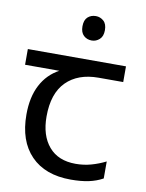

<svg xmlns="http://www.w3.org/2000/svg" viewBox="-84 -797 659 867"><g transform="rotate(10 245.0 -363.5)"><path d="M285 -737Q305 -737 320.5 -723.5Q336 -710 336 -681Q336 -653 320.5 -639Q305 -625 285 -625Q263 -625 248 -639Q233 -653 233 -681Q233 -710 248 -723.5Q263 -737 285 -737ZM301 10Q183 10 118 -57Q53 -124 53 -245Q53 -325 82 -380.5Q111 -436 165 -465H8V-537H458V-465H345Q251 -465 197.5 -411.5Q144 -358 144 -252Q144 -165 187 -114.5Q230 -64 310 -64Q347 -64 381 -73.5Q415 -83 447 -99V-21Q418 -5 383 2.5Q348 10 301 10Z"/></g></svg>

Font: lsinhala15
Style: Book
Weight: 400
Designer: Jelle Bosma - Monotype Design Team
Foundry: Monotype Imaging Inc.
Version: Version 2.003